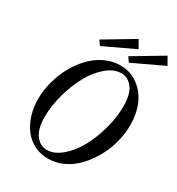

<svg xmlns="http://www.w3.org/2000/svg" viewBox="-205 -991 1040 1131"><g transform="rotate(30 315.5 -426.0)"><path d="M227.5 -714.4 205.6 -746.1 404.3 -864.7 434.1 -812ZM423.8 -714.4 402.3 -746.1 601.1 -864.7 630.9 -812ZM293.9 13.2Q241.2 13.2 198 -9Q154.8 -31.2 126.7 -69.1Q98.6 -106.9 83.3 -156.7Q67.9 -206.5 67.9 -262.2Q67.9 -310.5 78.9 -360.4Q89.8 -410.2 109.9 -455.8Q129.9 -501.5 159.2 -542Q188.5 -582.5 223.4 -612.1Q258.3 -641.6 301.3 -658.9Q344.2 -676.3 389.2 -676.3Q459 -676.3 511.2 -637.9Q563.5 -599.6 589.6 -537.8Q615.7 -476.1 615.7 -400.9Q615.7 -343.3 600.3 -283.7Q585 -224.1 555.7 -171.4Q526.4 -118.7 487.5 -76.9Q448.7 -35.2 398.4 -11Q348.1 13.2 293.9 13.2ZM261.2 -27.8Q312 -27.8 361.6 -70.1Q411.1 -112.3 446.5 -177Q481.9 -241.7 503.7 -321.5Q525.4 -401.4 525.4 -475.1Q525.4 -559.1 494.4 -599.1Q463.4 -639.2 418.9 -639.2Q368.2 -639.2 318.6 -597.2Q269 -555.2 233.6 -490.2Q198.2 -425.3 176.3 -345.5Q154.3 -265.6 154.3 -191.9Q154.3 -108.4 185.8 -68.1Q217.3 -27.8 261.2 -27.8Z"/></g></svg>

Font: Elstob 10pt Medium
Style: Italic
Weight: 500
Italic angle: -20°
Designer: Peter S. Baker
Version: Version 1.015